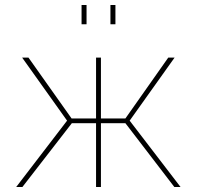

<svg xmlns="http://www.w3.org/2000/svg" viewBox="-20 -750 789 770"><path d="M307.1 -652.8V-730H327.1V-652.8ZM422.9 -652.8V-730H442.9V-652.8ZM44.9 0 249 -266.1 68.8 -519H94.2L267.1 -274.9H365.2V-519H384.8V-274.9H482.9L654.8 -519H680.2L500 -266.1L704.1 0H679.2L482.9 -255.9H384.8V0H365.2V-255.9H268.1L69.8 0Z"/></svg>

Font: Rawline Thin
Style: Regular
Weight: 250
Designer: Matt McInerney, Pablo Impallari, Rodrigo Fuenzalida
Foundry: Matt McInerney, Pablo Impallari, Rodrigo Fuenzalida
Version: Version 4.020;PS 004.020;hotconv 1.0.88;makeotf.lib2.5.64775